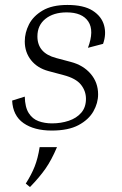

<svg xmlns="http://www.w3.org/2000/svg" viewBox="-20 -517 492 775"><path d="M189 10Q118 10 75 -20Q32 -50 29 -111L80 -127Q81 -84 96 -60.5Q111 -37 135.5 -28Q160 -19 190 -19Q226 -19 257.5 -29.5Q289 -40 308 -62Q327 -84 327 -118Q327 -150 306.5 -175.5Q286 -201 236 -214L176 -230Q131 -242 105.5 -274Q80 -306 80 -350Q80 -385 97 -418.5Q114 -452 152 -474.5Q190 -497 252 -497Q318 -497 354 -474Q390 -451 400 -415Q410 -379 396 -340L335 -324Q361 -393 336.5 -430Q312 -467 249 -467Q196 -467 163.5 -441Q131 -415 131 -370Q131 -303 206 -283L266 -267Q316 -254 346 -219Q376 -184 376 -136Q376 -101 357 -67.5Q338 -34 297 -12Q256 10 189 10ZM101 238 84 224Q107 188 120 155Q133 122 140 77H210Q188 129 163.5 164Q139 199 101 238Z"/></svg>

Font: Inria Serif Light
Style: Italic
Weight: 300
Italic angle: -10°
Designer: Black Foundry Team
Foundry: Black Foundry
Version: Version 1.000; ttfautohint (v1.8.3)